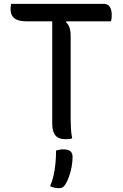

<svg xmlns="http://www.w3.org/2000/svg" viewBox="-20 -720 640 1000"><path d="M38 -700H519Q543 -700 552.5 -683.5Q562 -667 562 -641Q562 -631 561 -623Q560 -615 558 -609H119Q88 -609 69.5 -616.5Q51 -624 43 -638.5Q35 -653 35 -673Q35 -681 36 -687.5Q37 -694 38 -700ZM356 1Q349 3 341.5 4Q334 5 323 5Q283 5 267.5 -16Q252 -37 252 -75Q252 -145 252 -214.5Q252 -284 252 -353.5Q252 -423 252 -492.5Q252 -562 252 -633H336L324 -604Q333 -596 338 -586Q343 -576 345.5 -563Q348 -550 348 -533Q348 -465 348 -393.5Q348 -322 348 -249Q348 -176 348 -101Q348 -75 349.5 -49.5Q351 -24 356 1ZM272 64Q281 61 290 59.5Q299 58 310 58Q335 58 346.5 67.5Q358 77 358 98Q358 122 353 149Q348 176 339.5 199.5Q331 223 322 238Q315 250 307.5 255Q300 260 289 260Q275 260 263.5 257.5Q252 255 241 250Q252 225 258.5 196Q265 167 268.5 134Q272 101 272 64Z"/></svg>

Font: Recursive Casual
Style: Regular
Weight: 400
Version: Version 1.047